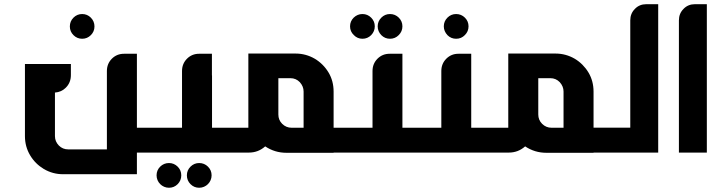

<svg xmlns="http://www.w3.org/2000/svg" viewBox="-20 -720 3355 906"><path d="M367.7 -653.8C383.8 -653.8 397.5 -647.9 408.7 -636.7C419.9 -625.5 425.8 -611.3 425.8 -595.2C425.8 -579.1 419.9 -565.4 408.7 -554.2C397.5 -543 383.8 -537.1 367.7 -537.1C351.6 -537.1 337.9 -543 326.7 -554.2C315.4 -565.4 309.6 -579.1 309.6 -595.2C309.6 -611.3 315.4 -625.5 326.7 -636.7C337.9 -647.9 351.6 -653.8 367.7 -653.8ZM654.3 0V-117.2H626V-466.3H565.4C542.5 -466.3 523.4 -458.5 507.8 -442.9C492.2 -427.2 484.4 -407.7 484.4 -384.8V-15.1H301.8C284.7 -15.1 270 -21 257.8 -33.2C245.6 -45.9 239.3 -60.5 239.3 -77.6V-283.2C259.3 -284.7 276.4 -292 290.5 -306.2C306.6 -322.3 314.5 -341.8 314.5 -365.7V-418H97.7V-77.6C97.7 -44.4 106 -14.2 122.1 12.7C138.2 40 160.2 61.5 187 77.6C214.8 93.8 244.6 102.1 277.3 102.1H626V0Z M777.3 49.3C793.5 49.3 807.1 55.2 818.4 66.4C829.6 77.6 835.4 91.3 835.4 107.4C835.4 123.5 829.6 137.7 818.4 148.9C807.1 160.2 793.5 166 777.3 166C745.1 166 718.8 139.6 718.8 107.4C718.8 91.3 724.6 77.6 735.8 66.4C747.1 55.2 761.2 49.3 777.3 49.3ZM919.9 49.3C936 49.3 950.2 55.2 961.4 66.4C972.7 77.6 978.5 91.3 978.5 107.4C978.5 139.6 952.1 166 919.9 166C903.8 166 890.1 160.2 878.9 148.9C867.7 137.7 861.8 123.5 861.8 107.4C861.8 91.3 867.7 77.6 878.9 66.4C890.1 55.2 903.8 49.3 919.9 49.3ZM648.9 0H980.5V-363.8H980V-466.3H919.4C897 -466.3 877.9 -458.5 862.3 -442.9C846.7 -427.2 838.9 -407.7 838.9 -384.8V-117.2H648.9Z M1530.3 -377.9C1514.2 -404.8 1492.2 -426.8 1465.3 -442.9C1437.5 -459 1407.2 -467.3 1374.5 -467.3H1151.9V-117.2H972.2V0H1154.3C1184.1 0 1209.5 -9.8 1231.4 -29.3C1261.2 -9.3 1294.9 1 1331.5 1H1554.2V-287.6C1554.2 -320.8 1546.4 -351.1 1530.3 -377.9ZM1356 -117.2C1338.9 -117.2 1323.7 -123.5 1311.5 -135.7C1299.3 -147.9 1293.5 -162.6 1293.5 -179.7V-351.1H1350.1C1368.2 -351.1 1382.8 -344.7 1395 -332C1406.7 -318.8 1412.6 -304.2 1412.6 -288.1V-117.2Z M1690.4 -653.8C1706.5 -653.8 1720.2 -647.9 1731.4 -636.7C1742.7 -625.5 1748.5 -611.8 1748.5 -595.7C1748.5 -579.6 1742.7 -565.9 1731.4 -554.2C1720.2 -543 1706.5 -537.1 1690.4 -537.1C1674.3 -537.1 1660.6 -543 1649.4 -554.7C1637.7 -565.9 1631.8 -579.6 1631.8 -595.7C1631.8 -611.8 1637.7 -625.5 1648.9 -636.7C1660.6 -647.9 1674.3 -653.8 1690.4 -653.8ZM1820.3 -653.8C1836.4 -653.8 1850.6 -647.9 1861.8 -636.7C1873 -625.5 1878.9 -611.8 1878.9 -595.7C1878.9 -579.6 1873 -565.9 1861.8 -554.7C1850.6 -543 1836.4 -537.1 1820.3 -537.1C1804.2 -537.1 1790.5 -543 1779.3 -554.2C1768.1 -565.9 1762.2 -579.6 1762.2 -595.7C1762.2 -611.8 1768.1 -625.5 1779.3 -636.7C1790.5 -647.9 1804.2 -653.8 1820.3 -653.8ZM1548.8 -117.2V0H1878.9V-466.3H1818.4C1795.9 -466.3 1776.9 -458.5 1761.2 -442.9C1745.6 -427.2 1737.8 -407.7 1737.8 -384.8V-117.2Z M2132.3 -653.8C2148.4 -653.8 2162.6 -647.9 2173.8 -636.7C2185.1 -625.5 2190.9 -611.8 2190.9 -595.7C2190.9 -579.6 2185.1 -565.9 2173.8 -554.7C2162.6 -543 2148.9 -537.1 2132.3 -537.1C2116.2 -537.1 2102.5 -543 2091.3 -554.2C2080.1 -566.4 2074.2 -580.1 2074.2 -595.7C2074.2 -611.8 2080.1 -625.5 2091.3 -636.7C2102.5 -647.9 2116.2 -653.8 2132.3 -653.8ZM1873.5 -117.2V0H2203.6V-466.3H2143.1C2120.6 -466.3 2101.6 -458.5 2085.9 -442.9C2070.3 -427.2 2062.5 -407.7 2062.5 -384.8V-117.2Z M2756.8 -377.9C2740.7 -404.8 2718.8 -426.8 2691.9 -442.9C2664.1 -459 2633.8 -467.3 2601.1 -467.3H2378.4V-117.2H2198.7V0H2380.9C2410.6 0 2436 -9.8 2458 -29.3C2487.8 -9.3 2521.5 1 2558.1 1H2780.8V-287.6C2780.8 -320.8 2772.9 -351.1 2756.8 -377.9ZM2582.5 -117.2C2565.4 -117.2 2550.3 -123.5 2538.1 -135.7C2525.9 -147.9 2520 -162.6 2520 -179.7V-351.1H2576.7C2594.7 -351.1 2609.4 -344.7 2621.6 -332C2633.3 -318.8 2639.2 -304.2 2639.2 -288.1V-117.2Z M2774.9 0H3085.9V-700.2H3029.3C3008.3 -700.2 2990.2 -692.9 2976.1 -678.2C2961.4 -663.6 2954.1 -645.5 2954.1 -624V-117.7H2774.9Z M3315.4 0V-700.2H3258.8C3237.8 -700.2 3219.7 -692.9 3205.6 -678.2C3190.9 -663.6 3183.6 -645.5 3183.6 -624V0Z"/></svg>

Font: Ya Modern Pro
Style: Bold
Weight: 700
Designer: Yahyaalaswadi
Foundry: Yahyaalaswadi
Version: Version 1.000;September 23, 2024;FontCreator 15.0.0.2974 64-